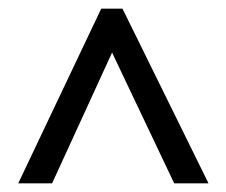

<svg xmlns="http://www.w3.org/2000/svg" viewBox="-20 -735 521 442"><path d="M22 -313H100L238 -614L381 -313H460L262 -715H213Z"/></svg>

Font: Noto Sans Lao Looped Condensed
Style: Regular
Weight: 400
Width: 3
Designer: Mark Frömberg, Ben Mitchell
Foundry: The Fontpad Ltd
Version: Version 1.002